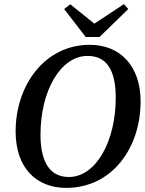

<svg xmlns="http://www.w3.org/2000/svg" viewBox="-20 -898 704 934"><path d="M315 -37C219 -37 177 -115 177 -243C177 -457 275 -626 406 -626C503 -626 543 -551 543 -422C543 -209 446 -37 315 -37ZM302 16C525 16 664 -178 664 -405C664 -574 567 -680 417 -680C197 -680 56 -483 56 -258C56 -81 157 16 302 16ZM322 -877 292 -854 397 -718H464L604 -854L583 -878L439 -783Z"/></svg>

Font: Source Serif Pro Semibold
Style: Italic
Weight: 600
Italic angle: -12°
Designer: Frank Grießhammer
Foundry: Adobe Systems Incorporated
Version: Version 3.001;hotconv 1.0.111;makeotfexe 2.5.65597